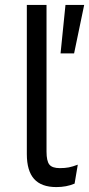

<svg xmlns="http://www.w3.org/2000/svg" viewBox="-20 -750 362 780"><path d="M169 -134Q169 -96 180.5 -81.5Q192 -67 223 -67Q244 -67 259.5 -70Q275 -73 296 -81L283 -4Q250 10 209 10Q148 10 118.5 -23Q89 -56 89 -124V-730H169ZM281 -533H226L246 -730H322Z"/></svg>

Font: Work Sans
Style: Regular
Weight: 400
Designer: Wei Huang
Foundry: Wei Huang
Version: Version 1.500; ttfautohint (v1.6)